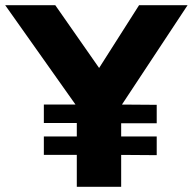

<svg xmlns="http://www.w3.org/2000/svg" viewBox="-27 -720 743 740"><path d="M142 -123V-194H269V-246H142V-317H264L-7 -700H186L355 -458L509 -700H696L443 -317L577 -316V-245H440V-194H577V-122L440 -123V0H269V-123Z"/></svg>

Font: Lexend Deca
Style: Bold
Weight: 700
Designer: Bonnie Shaver-Troup, Thomas Jockin
Foundry: Lexend
Version: Version 1.008; ttfautohint (v1.8.4.7-5d5b)